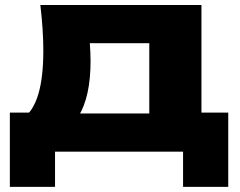

<svg xmlns="http://www.w3.org/2000/svg" viewBox="-20 -591 935 748"><path d="M869.2 -152.2V137H693.2V0H194.4V137H18.4V-152.2H190.2L228 -149H642.2L676.6 -152.2ZM137.2 -571.4H764.8V-38.6H561.6V-516.4L655.2 -422.8H237L313.4 -497.4Q327.4 -455.8 330.1 -419.5Q332.8 -383.2 332.8 -353Q332.8 -214.8 286.1 -138.4Q239.4 -62 154 -62L71 -131.6Q148.8 -186.2 148.8 -393.6Q148.8 -434.4 145.8 -479Q142.8 -523.6 137.2 -571.4Z"/></svg>

Font: Unbounded
Style: Regular
Weight: 400
Designer: Luke Prowse, Jean-Baptiste Morizot, Fátima Lázaro, Florian Runge
Foundry: NaN
Version: Version 1.701;gftools[0.9.28.dev5+ged2979d]